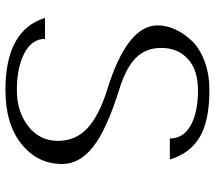

<svg xmlns="http://www.w3.org/2000/svg" viewBox="-62 -728 790 706"><g transform="rotate(90 333.0 -375.0)"><path d="M583 -209V-208Q583 -118.2 509.8 -59.1Q436.5 0 310.5 0Q90.8 0 45.9 -145.5H123Q123 -96.7 176.3 -69.3Q229.5 -42 310.5 -42Q390.6 -42 444.3 -84Q498 -126 498 -192.4Q498 -257.8 452.1 -300.8Q406.2 -343.8 310.5 -374Q73.2 -447.3 73.2 -559.6Q73.2 -589.8 86.9 -621.6Q100.6 -653.3 127.9 -683.1Q155.3 -712.9 203.1 -731.4Q251 -750 312.5 -750Q424.8 -750 484.9 -713.9Q544.9 -677.7 566.4 -604.5H489.3Q489.3 -654.3 440.9 -681.2Q392.6 -708 312.5 -708Q237.3 -708 196.8 -670.9Q156.2 -633.8 156.2 -573.2Q156.2 -515.6 193.4 -479Q230.5 -442.4 310.5 -418Q457 -372.1 520 -322.3Q583 -272.5 583 -209Z"/></g></svg>

Font: okolaks
Style: Regular
Weight: 500
Version: Version 000.6.0